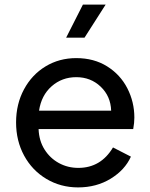

<svg xmlns="http://www.w3.org/2000/svg" viewBox="-20 -804 654 836"><path d="M50 -271Q50 -351 84.5 -415Q119 -479 178.5 -515Q238 -551 312 -551Q389 -551 446.5 -515Q504 -479 534.5 -419.5Q565 -360 565 -292Q565 -269 560 -242H148Q150 -191 174 -153Q198 -115 236.5 -94Q275 -73 321 -73Q419 -73 472 -162L550 -122Q524 -64 462 -26Q400 12 320 12Q244 12 182 -25Q120 -62 85 -126.5Q50 -191 50 -271ZM464 -322Q462 -385 418.5 -426.5Q375 -468 312 -468Q250 -468 205 -428.5Q160 -389 150 -322ZM341 -784H440L348 -640H268Z"/></svg>

Font: Evergrow Sans 
Style: Medium
Weight: 500
Foundry: 10Web
Version: Version 1.000